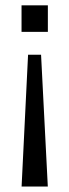

<svg xmlns="http://www.w3.org/2000/svg" viewBox="-20 -506 254 706"><path d="M59.4 180 83.2 -304.7H131L155.8 180ZM59.2 -388.9V-486.3H156V-388.9Z"/></svg>

Font: Nunito Sans 12pt ExtraLight SemiCondensed
Style: Regular
Weight: 200
Width: 4
Version: Version 3.101;gftools[0.9.27]